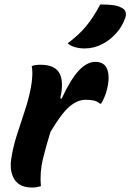

<svg xmlns="http://www.w3.org/2000/svg" viewBox="-20 -834 584 860"><path d="M163 0Q157 2 146.5 4Q136 6 125 6Q89 6 68.5 -7Q48 -20 39 -40.5Q30 -61 28.5 -82.5Q27 -104 30 -120Q38 -174 55 -227.5Q72 -281 90 -334.5Q108 -388 118 -440Q123 -466 124.5 -492Q126 -518 122 -538Q138 -544 161 -544Q225 -544 246 -506.5Q267 -469 250 -394L256 -392Q297 -480 333.5 -518.5Q370 -557 407 -557Q434 -557 449 -542Q462 -529 465.5 -501.5Q469 -474 460 -437Q455 -415 447.5 -398Q440 -381 433 -370H427Q414 -381 399 -384Q384 -387 363 -387Q327 -387 291 -356.5Q255 -326 206 -243Q186 -179 172 -121Q158 -63 163 0ZM429 -814Q464 -814 486.5 -811Q509 -808 525 -799Q540 -792 543 -778.5Q546 -765 540 -751Q526 -713 499.5 -684Q473 -655 441 -638Q402 -617 359 -617Q336 -617 315.5 -623Q295 -629 283 -640Q333 -677 366 -717Q399 -757 429 -814Z"/></svg>

Font: Recursive Sn Csl St
Style: Bold Italic
Weight: 700
Italic angle: -15°
Version: Version 1.079;hotconv 1.0.112;makeotfexe 2.5.65598; ttfautoh